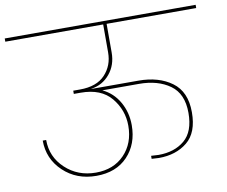

<svg xmlns="http://www.w3.org/2000/svg" viewBox="-115 -840 1106 937"><g transform="rotate(-10 438.0 -371.0)"><path d="M-35 -724V-740H911V-724H467V-582Q467 -520 431 -476.5Q395 -433 339 -425V-424H572Q672 -424 737 -376.5Q802 -329 802 -227Q802 -126 746 -80.5Q690 -35 605 -35Q593 -35 569 -37V-52Q595 -50 606 -50Q685 -50 735 -92Q785 -134 785 -227Q785 -322 725 -365Q665 -408 572 -408H390Q443 -383 472.5 -331Q502 -279 502 -216Q502 -122 445 -62Q388 -2 290 -2Q192 -2 126.5 -64Q61 -126 61 -217H78Q78 -133 139.5 -75.5Q201 -18 290 -18Q378 -18 431.5 -73.5Q485 -129 485 -216Q485 -294 435 -354.5Q385 -415 284 -415H250V-431H284Q366 -431 408 -475.5Q450 -520 450 -585V-724Z"/></g></svg>

Font: SVN-Poppins Thin
Style: Regular
Weight: 100
Designer: Ninad Kale (Devanagari), Jonny Pinhorn (Latin)
Foundry: Indian Type Foundry
Version: Version 3.002 2017